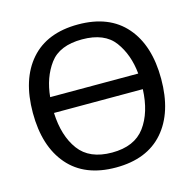

<svg xmlns="http://www.w3.org/2000/svg" viewBox="-106 -823 956 946"><g transform="rotate(-15 372.0 -350.5)"><path d="M44.9 -351.1Q44.9 -522 129.2 -618.4Q213.4 -714.8 372.1 -714.8Q530.8 -714.8 615 -617.9Q699.2 -521 699.2 -350.1Q699.2 -179.2 615 -82.3Q530.8 14.6 372.1 14.6Q213.4 14.6 129.2 -82.8Q44.9 -180.2 44.9 -351.1ZM145.5 -324.2Q150.4 -206.1 203.9 -133.8Q257.3 -61.5 372.1 -61.5Q486.8 -61.5 540.3 -133.8Q593.8 -206.1 598.6 -324.2ZM147.5 -404.3H596.7Q587.4 -502.4 537.1 -570.6Q486.8 -638.7 372.1 -638.7Q257.3 -638.7 207 -570.6Q156.7 -502.4 147.5 -404.3Z"/></g></svg>

Font: Istok Web
Style: Regular
Weight: 400
Designer: Andrey V. Panov
Foundry: Andrey V. Panov
Version: Version 1.0.2g